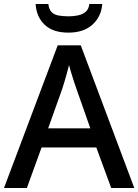

<svg xmlns="http://www.w3.org/2000/svg" viewBox="-20 -945 696 965"><path d="M539 0 464 -204H189L115 0H0L270 -717H386L655 0ZM364 -499Q360 -510 352.5 -532.5Q345 -555 338 -579Q331 -603 327 -618Q322 -598 315.5 -574.5Q309 -551 303 -531Q297 -511 293 -499L222 -300H434ZM494 -925Q489 -861 444.5 -821Q400 -781 324 -781Q246 -781 204.5 -820.5Q163 -860 159 -925H223Q226 -898 239 -884.5Q252 -871 274.5 -867Q297 -863 326 -863Q351 -863 373.5 -868Q396 -873 411 -886Q426 -899 429 -925Z"/></svg>

Font: Noto Sans NKo Unjoined Medium
Style: Regular
Weight: 500
Designer: Monotype Design Team
Foundry: Monotype Imaging Inc.
Version: Version 2.004